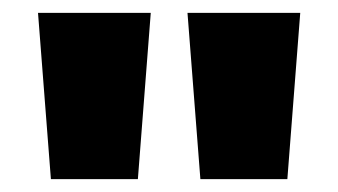

<svg xmlns="http://www.w3.org/2000/svg" viewBox="-20 -734 525 298"><path d="M194 -456H59L39 -714H214ZM426 -456H291L271 -714H446Z"/></svg>

Font: Noto Sans UI CondBlack
Style: Regular
Weight: 900
Width: 3
Designer: Monotype Design Team
Foundry: Monotype Imaging Inc.
Version: Version 1.001